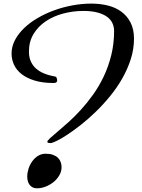

<svg xmlns="http://www.w3.org/2000/svg" viewBox="-20 -815 771 1046"><path d="M255.4 -35.6Q237.8 -35.6 237.8 -42Q237.8 -48.8 253.4 -63Q269 -77.1 294.7 -98.6Q320.3 -120.1 353 -149.4Q385.7 -178.7 419.7 -215.8Q453.6 -252.9 486.3 -298.3Q519 -343.8 544.7 -397.5Q570.3 -451.2 585.9 -513.4Q601.6 -575.7 601.6 -647Q601.6 -668.9 592.5 -688.7Q583.5 -708.5 563.7 -723.1Q543.9 -737.8 512 -746.6Q480 -755.4 434.6 -755.4Q378.4 -755.4 325.2 -741.5Q272 -727.5 230.2 -699.7Q188.5 -671.9 163.1 -630.4Q137.7 -588.9 137.7 -534.2Q137.7 -501.5 148.7 -478.8Q159.7 -456.1 176.3 -441.4Q192.9 -426.8 212.2 -418.2Q231.4 -409.7 248 -405.3Q264.6 -400.9 275.6 -398.9Q286.6 -397 286.6 -395Q286.6 -394 289.1 -388.4Q291.5 -382.8 291.5 -377Q291.5 -371.6 287.6 -367.2Q283.7 -362.8 272 -362.8Q212.4 -362.8 169.2 -376Q126 -389.2 97.9 -411.1Q69.8 -433.1 56.4 -462.2Q43 -491.2 43 -522.9Q43 -561 61.3 -596.2Q79.6 -631.3 111.1 -661.6Q142.6 -691.9 184.8 -716.6Q227.1 -741.2 275.4 -758.8Q323.7 -776.4 375.7 -785.9Q427.7 -795.4 478 -795.4Q525.4 -795.4 567.6 -784.9Q609.9 -774.4 641.4 -751.2Q672.9 -728 691.4 -691.9Q710 -655.8 710 -604.5Q710 -547.4 692.4 -492.7Q674.8 -438 646 -387.5Q617.2 -336.9 579.6 -291Q542 -245.1 501.7 -206.1Q461.4 -167 421.4 -135.5Q381.3 -104 347.7 -81.8Q314 -59.6 289.3 -47.6Q264.6 -35.6 255.4 -35.6ZM181.6 210.9Q167.5 210.9 157.5 205.6Q147.5 200.2 140.9 191.4Q134.3 182.6 131.3 170.9Q128.4 159.2 128.4 146.5Q128.4 126 135.5 104Q142.6 82 155.5 64Q168.5 45.9 187 34.2Q205.6 22.5 228.5 22.5Q252.4 22.5 269 28.6Q285.6 34.7 295.9 44.9Q306.2 55.2 310.8 68.4Q315.4 81.5 315.4 95.7Q315.4 119.1 303.2 140.1Q291 161.1 271.7 176.8Q252.4 192.4 228.5 201.7Q204.6 210.9 181.6 210.9Z"/></svg>

Font: Meddon
Style: Regular
Weight: 400
Designer: Vernon Adams
Foundry: Vernon Adams
Version: Version 1.000